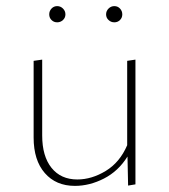

<svg xmlns="http://www.w3.org/2000/svg" viewBox="-20 -605 553 628"><path d="M423 -410V-2L399 2L397 -93Q367 -45 320 -21Q273 3 225 3Q163 3 126.5 -39Q90 -81 90 -155V-406L118 -410V-162Q118 -94 148.5 -56Q179 -18 233 -18Q280 -18 326 -46Q372 -74 396 -130V-406ZM141 -558Q141 -569 148.5 -577Q156 -585 167 -585Q178 -585 186 -577Q194 -569 194 -558Q194 -547 186 -539.5Q178 -532 167 -532Q156 -532 148.5 -539.5Q141 -547 141 -558ZM327 -558Q327 -569 335 -577Q343 -585 354 -585Q365 -585 372.5 -577Q380 -569 380 -558Q380 -547 372.5 -539.5Q365 -532 354 -532Q343 -532 335 -539.5Q327 -547 327 -558Z"/></svg>

Font: Ysabeau Extralight
Style: Regular
Weight: 200
Designer: Christian Thalmann (Catharsis Fonts)
Version: Version 0.003